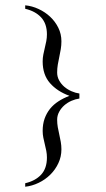

<svg xmlns="http://www.w3.org/2000/svg" viewBox="-20 -543 400 725"><path d="M279.8 -170.9Q265.1 -168.9 250 -162.4Q234.9 -155.8 222.9 -145.3Q210.9 -134.8 203.4 -120.8Q195.8 -106.9 195.8 -90.8Q195.8 -76.7 198.2 -62.7Q200.7 -48.8 203.9 -34.9Q207 -21 209.5 -7.1Q211.9 6.8 211.9 21Q211.9 48.8 200.4 73.2Q189 97.7 169.9 116.5Q150.9 135.3 126.2 147.2Q101.6 159.2 75.2 162.1V148.9Q113.3 140.1 135.3 116.5Q157.2 92.8 157.2 51.8Q157.2 39.1 154.8 26.6Q152.3 14.2 149.2 1.7Q146 -10.7 143.6 -23.2Q141.1 -35.6 141.1 -48.8Q141.1 -74.2 148.4 -95Q155.8 -115.7 168.9 -132.1Q182.1 -148.4 200.7 -160.4Q219.2 -172.4 242.2 -181.2Q196.3 -197.8 168.7 -229.2Q141.1 -260.7 141.1 -311Q141.1 -324.2 143.6 -336.9Q146 -349.6 149.2 -362.3Q152.3 -375 154.8 -387.7Q157.2 -400.4 157.2 -413.1Q157.2 -453.6 135.3 -477.3Q113.3 -501 75.2 -509.8V-522.9Q101.1 -520.5 125.7 -509Q150.4 -497.6 169.4 -479.7Q188.5 -461.9 200.2 -438.2Q211.9 -414.6 211.9 -387.2Q211.9 -372.1 209.5 -357.4Q207 -342.8 203.9 -328.1Q200.7 -313.5 198.2 -298.8Q195.8 -284.2 195.8 -269Q195.8 -252.9 203.4 -239.3Q210.9 -225.6 222.9 -215.3Q234.9 -205.1 250 -198.5Q265.1 -191.9 279.8 -189.9Z"/></svg>

Font: Scheherazade
Style: Regular
Weight: 400
Designer: SIL International
Foundry: SIL International
Version: Version 2.100 (build 932/914)